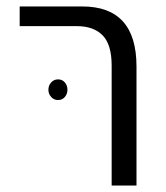

<svg xmlns="http://www.w3.org/2000/svg" viewBox="-20 -575 513 595"><path d="M326 -372Q326 -437 298 -465.5Q270 -494 218 -494H41V-555H235Q403 -555 403 -369V0H326ZM189 -297Q189 -284 181 -274.5Q173 -265 160 -265Q147 -265 138.5 -274.5Q130 -284 130 -297Q130 -310 138.5 -319.5Q147 -329 160 -329Q173 -329 181 -319.5Q189 -310 189 -297Z"/></svg>

Font: Assistant-zap
Style: zap
Weight: 400
Designer: Hebrew By Ben Nathan, Latin by Paul Hunt
Version: Version 2.001